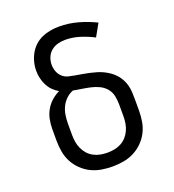

<svg xmlns="http://www.w3.org/2000/svg" viewBox="-136 -849 872 962"><g transform="rotate(-20 300.0 -367.5)"><path d="M300 8Q271 8 241.5 3Q212 -2 186 -15Q160 -28 138.5 -49Q117 -70 103.5 -96Q90 -122 85 -151.5Q80 -181 80 -210V-272Q80 -298 85 -323Q90 -348 102.5 -370.5Q115 -393 134.5 -410.5Q154 -428 177 -439Q159 -449 145 -463.5Q131 -478 122 -496Q113 -514 108.5 -533.5Q104 -553 104 -573Q104 -597 110 -620Q116 -643 127.5 -663.5Q139 -684 156.5 -700Q174 -716 195.5 -725.5Q217 -735 240.5 -739Q264 -743 287 -743Q338 -743 386.5 -729.5Q435 -716 480 -694L443 -628Q408 -646 370 -658Q332 -670 292 -670Q272 -670 252.5 -664.5Q233 -659 217.5 -646Q202 -633 194.5 -614Q187 -595 187 -575Q187 -557 193.5 -539.5Q200 -522 213.5 -509.5Q227 -497 245 -492.5Q263 -488 281 -485Q299 -482 317 -479Q335 -476 352.5 -472Q370 -468 387.5 -463Q405 -458 421.5 -450Q438 -442 453 -431.5Q468 -421 480 -407.5Q492 -394 500.5 -378Q509 -362 513.5 -344.5Q518 -327 519 -308.5Q520 -290 520 -272V-210Q520 -181 515 -151.5Q510 -122 496.5 -96Q483 -70 461.5 -49Q440 -28 414 -15Q388 -2 358.5 3Q329 8 300 8ZM300 -66Q319 -66 337.5 -69.5Q356 -73 373 -82Q390 -91 402.5 -105Q415 -119 423 -136.5Q431 -154 434 -172.5Q437 -191 437 -210V-272Q437 -295 432.5 -318Q428 -341 413 -359Q398 -377 377 -387Q356 -397 333.5 -402Q311 -407 288 -410.5Q265 -414 243 -418Q222 -410 205.5 -394Q189 -378 179.5 -358Q170 -338 166.5 -316Q163 -294 163 -272V-210Q163 -191 166 -172.5Q169 -154 177 -136.5Q185 -119 197.5 -105Q210 -91 227 -82Q244 -73 262.5 -69.5Q281 -66 300 -66Z"/></g></svg>

Font: Iosevka Mono
Style: Regular
Weight: 400
Designer: Belleve Invis
Foundry: Belleve Invis
Version: Version 11.1.1